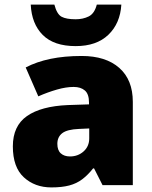

<svg xmlns="http://www.w3.org/2000/svg" viewBox="-20 -807 663 837"><path d="M336 -563Q441 -563 500 -511Q559 -459 559 -363V0H427L390 -73H386Q363 -44 338.5 -25.5Q314 -7 282 1.5Q250 10 204 10Q132 10 84 -34Q36 -78 36 -169Q36 -258 97.5 -301Q159 -344 276 -349L368 -352V-360Q368 -397 350 -412.5Q332 -428 301 -428Q268 -428 228 -416.5Q188 -405 147 -387L92 -513Q140 -538 200.5 -550.5Q261 -563 336 -563ZM325 -245Q273 -243 251.5 -226.5Q230 -210 230 -180Q230 -152 245 -138.5Q260 -125 285 -125Q320 -125 344.5 -147Q369 -169 369 -204V-247ZM509 -787Q504 -705 452.5 -655.5Q401 -606 310 -606Q215 -606 166.5 -654.5Q118 -703 114 -787H217Q228 -745 248.5 -734Q269 -723 310 -723Q342 -723 367 -735.5Q392 -748 402 -787Z"/></svg>

Font: Noto Sans Lao Black
Style: Regular
Weight: 900
Designer: Monotype Design Team
Foundry: Monotype Imaging Inc.
Version: Version 2.003; ttfautohint (v1.8.4.7-5d5b)